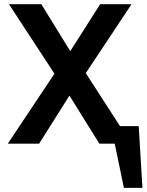

<svg xmlns="http://www.w3.org/2000/svg" viewBox="-20 -696 710 930"><path d="M616.2 0H461.4L316.4 -232.9L169.4 0H17.6L243.7 -338.9L23.4 -675.8H180.2L320.3 -448.2L465.3 -675.8H617.2L395.5 -341.8ZM669.9 213.9H580.1L518.1 -85H651.9Z"/></svg>

Font: Cadman
Style: Bold
Weight: 700
Designer: Paul James MIller
Foundry: High-Logic / Made with FontCreator
Version: Version 2.114;March 28, 2021;FontCreator 13.0.0.2683 64-bit